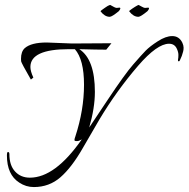

<svg xmlns="http://www.w3.org/2000/svg" viewBox="-20 -718 763 777"><path d="M301 -519Q364 -478 364 -346Q364 -281 341 -202Q348 -212 416.5 -315Q485 -418 519 -457Q553 -496 569.5 -513Q586 -530 618.5 -551Q651 -572 677 -572Q705 -572 718 -545Q723 -534 723 -525Q723 -516 721 -509Q717 -492 708 -474Q706 -469 702.5 -470Q699 -471 700.5 -477.5Q702 -484 702 -495.5Q702 -507 696 -520Q687 -541 664 -541Q616 -541 539 -452Q452 -351 382 -234Q361 -199 315.5 -119.5Q270 -40 224.5 -0.5Q179 39 117 39Q85 39 58 21Q8 -11 8 -89Q8 -104 13 -103Q18 -102 18 -94Q18 -49 41 -24Q64 1 101 1Q203 1 311 -154Q299 -147 292.5 -147Q286 -147 283 -148Q279 -150 285 -166Q320 -273 320 -375Q320 -477 283 -519H259Q103 -519 103 -447Q103 -430 115 -404L105 -396Q66 -464 65.5 -470Q65 -476 65 -480Q65 -509 80 -523Q106 -546 169 -546L271 -542Q342 -543 431 -543L410 -517Q375 -517 301 -519ZM583 -683Q582 -679 577 -673Q549 -650 540 -650Q520 -650 503 -672Q502 -673 505.5 -676Q509 -679 515 -683Q521 -687 526.5 -690.5Q532 -694 536 -696Q540 -698 541 -698Q542 -698 552 -692Q562 -686 568 -686Q574 -686 578.5 -687Q583 -688 583 -683ZM424 -650Q404 -650 387 -672Q387 -674 392 -677.5Q397 -681 401 -684Q405 -687 409 -689.5Q413 -692 416 -694Q424 -698 426 -698Q446 -686 452 -686Q458 -686 462.5 -687Q467 -688 467 -683Q466 -679 461 -673Q433 -650 424 -650Z"/></svg>

Font: Italianno
Style: Regular
Weight: 400
Designer: Robert E. Leuschke
Foundry: Robert E. Leuschke
Version: Version 1.003